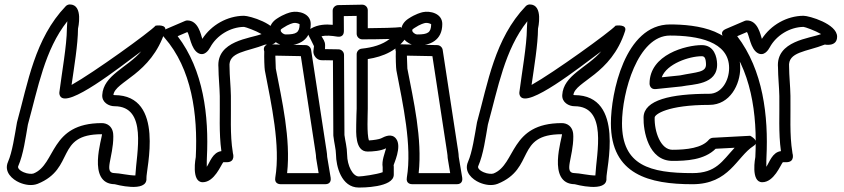

<svg xmlns="http://www.w3.org/2000/svg" viewBox="-20 -804 3799 864"><path d="M495 -326C645.3 -326 594.1 -114.6 589.1 -14.4C560 -14.4 516 -25 496 -25C444.9 -25 489.9 -95.7 489.9 -189.5C489.9 -205.1 487.8 -225.2 471 -239C461.6 -246.8 449.6 -250 438 -250C202.3 -250 233.6 -64.5 130.9 -23.3C123.6 -20.5 104 -21.2 86.7 -28.8C61.4 -39.9 59.9 -51.3 61.9 -56C85.6 -109.9 95.1 -184.3 105.5 -243.5C151.5 -409.9 181 -579.8 283 -708.4C282.2 -694.7 281.1 -684.9 281 -675.1C280.8 -600.8 258 -474.9 247.2 -389.1C246.7 -384.7 246.9 -377.5 251.3 -370.6C285.8 -317 513.1 -497.2 615.7 -573C552.3 -499.4 444.9 -465.5 440.1 -376.3C438.3 -342.9 470 -326 495 -326ZM495 -376C493.1 -376 491.8 -376.2 490.3 -376.7C497.6 -438.5 659.6 -467.2 722.9 -664.4C733.3 -697 680.3 -688.6 680.3 -688.6C655.4 -660.5 401.7 -477.5 302.1 -421.9C313.5 -502 330.8 -604.5 331 -674.9C331 -674.9 356.8 -784 294 -784C288.2 -784 280.8 -781.3 276 -776.3C135.9 -630 105.5 -430.6 57 -255.7C56.8 -255.1 56.6 -254.1 56.4 -253.3C45.6 -192.2 35.3 -119.8 16.2 -76C-4.2 -29.8 36.7 3.9 66.6 17C91.8 28 122.5 33.5 149.2 23.3C320.5 -45.5 226.4 -200 438 -200C438.4 -200 437.9 -200 438.8 -200C441.9 -188.8 368.1 23.5 496.4 25C496.4 25 643.9 65.8 639 -1.8C636.3 -38.1 725.5 -376 495 -376Z M779.4 -641.1 823.3 -659.9C833.3 -647 839.2 -583.8 871.6 -565.2C900.1 -548.9 919.4 -578.9 926 -591.1C955.1 -645 1016.6 -682.3 1077.9 -683C1085 -682.4 1130.3 -666.3 1157 -650.7C1108.3 -631.1 952.4 -621.3 963 -499.8C963.2 -458 968.3 -411.9 969 -371.6C970.4 -291.7 964.6 -207 976.2 -123.9C936.8 -119.2 923.9 -72.2 910.5 -53.4C910.2 -71.7 910.7 -89.7 911 -94.8C920.4 -282.3 895.9 -488.7 779.4 -641.1ZM729.2 -674C694.2 -659 720.2 -634.5 720.2 -634.5C842.5 -494.8 870.7 -290.2 861 -97.2C861 -97.2 838.8 16 892 16C945.3 16 974.4 -62.2 984.7 -74H1000C1041.8 -74 1028 -114.9 1028 -114.9C1027.9 -115.9 1027.8 -117 1027.7 -118.1C1014.3 -199.1 1020.5 -284.8 1019 -372.4C1018.3 -416.1 1013 -464.7 1013 -501C1013 -501.6 1013 -502.6 1012.9 -503.4C1006.3 -571.4 1091.7 -570.9 1173.7 -603.5C1173.7 -603.5 1229 -591.8 1229 -639C1229 -696.7 1102.7 -733 1077.9 -733C1002.5 -732.5 930.9 -691.5 890.4 -629.1C883.8 -648.7 872.4 -712 823 -712C820 -712 816.2 -711.3 813.2 -710Z M1301.6 -700.6C1310.5 -702.5 1324.9 -698 1328.3 -694.8C1327.7 -657.2 1312.9 -649 1266.3 -649C1254.1 -649 1243.3 -660.2 1243.3 -666C1243.3 -671 1241.8 -670.6 1253.2 -678.2C1280.3 -696.3 1297.5 -699.7 1301.6 -700.6ZM1291 -749.4C1283.8 -747.8 1258.4 -741.7 1225.5 -719.8C1208.8 -708.7 1193.3 -691.2 1193.3 -666C1193.3 -622.6 1234.6 -599 1266.3 -599C1323.6 -599 1378.3 -622.7 1378.3 -696C1378.3 -744.3 1322.6 -756.3 1291 -749.4ZM1199.8 -604.4C1156.2 -606.4 1169.2 -572.8 1169.2 -572.8C1168.1 -546.9 1169.9 -497 1171.8 -487.3C1201 -334.9 1242.8 -149 1218.7 -4.1C1214.3 22.1 1235.9 25 1243.3 25H1443.3C1469.9 25 1469.2 3.3 1468 -4.1L1452.3 -98.2C1452 -115.3 1447.8 -134.4 1446.1 -147.5L1380 -579.8C1378.4 -590.6 1368.3 -600.8 1355.8 -601ZM1272 -25C1289 -179.6 1248.3 -354.2 1221.1 -495.5C1220.6 -503 1219.3 -534.2 1219 -553.6L1333.8 -551.4L1396.6 -140.6C1399 -122.1 1402.3 -107.6 1402.3 -96C1402.3 -94.7 1402.5 -92.9 1402.7 -91.9L1413.8 -25Z M1527.1 -731.5 1585 -732.5V-652C1585 -638.4 1596.4 -627 1610 -627C1637.9 -627 1691.6 -627.3 1733.7 -628.7C1699.8 -602.3 1656.5 -590.2 1607.4 -585C1594.4 -583.7 1585 -571.9 1585 -560.2V-315C1585 -306.1 1583 -275.4 1583 -243.6C1582.9 -211.1 1576.2 -122 1634 -122C1656.2 -122 1692.8 -124.5 1717.3 -136.7C1711.3 -113.1 1697.1 -81.4 1702 -51.5V-29.1C1675.5 -19 1608.6 -10 1595 -10C1567.4 -10 1542.5 -58.6 1542 -108.3C1541.6 -142 1533.2 -170.2 1530 -196.5L1528.1 -557.1C1528 -570.5 1516.8 -581.8 1503.5 -582C1482.8 -582.3 1462.5 -582.8 1442.5 -583C1442.8 -588.4 1443 -593.3 1443 -600C1443 -618.9 1433.6 -627.7 1426.9 -641C1447.2 -645.5 1471.4 -643.5 1498.5 -639.1C1505.8 -637.9 1527.6 -637.3 1527.5 -663.9ZM1501.5 -781C1489.6 -780.8 1476.9 -770.2 1477 -755.9L1477.3 -692.3C1446.8 -695.3 1411.5 -694.1 1379.5 -675.7C1368.4 -669.3 1363.6 -654.2 1369.9 -642.3C1369.9 -642.3 1387 -610.1 1393 -596.2C1392.7 -583.3 1383.6 -565.6 1400.2 -546.1C1414.5 -529.5 1431.8 -533.1 1443.8 -533C1454.9 -532.9 1466.3 -532.7 1478.2 -532.4L1480 -194.9C1480 -194.2 1480.1 -193 1480.2 -192.2C1484 -158.7 1491.7 -133 1492 -107.7C1492.5 -58.1 1514.8 40 1595 40C1605 40 1752 40.9 1752 -18V-54C1752 -55.5 1751.7 -58.1 1751.3 -59.9C1750.3 -63.8 1790.9 -144.6 1761.8 -180.6C1742.3 -204.7 1713.1 -190.9 1694.4 -181.2C1687.6 -177.6 1660 -172.9 1640.3 -172.1C1630 -198.9 1635 -290.7 1635 -315V-538.2C1704.3 -548.9 1772.7 -576.7 1815 -646.3C1815.5 -647.2 1784 -682.4 1783.1 -682.1C1766.7 -679.2 1686.6 -677.3 1635 -677.1V-758C1635 -772.5 1623 -783.2 1609.5 -783Z M1893.6 -700.6C1902.5 -702.5 1916.9 -698 1920.3 -694.8C1919.7 -657.2 1904.9 -649 1858.3 -649C1846.1 -649 1835.3 -660.2 1835.3 -666C1835.3 -671 1833.8 -670.6 1845.2 -678.2C1872.3 -696.3 1889.5 -699.7 1893.6 -700.6ZM1883 -749.4C1875.8 -747.8 1850.4 -741.7 1817.5 -719.8C1800.8 -708.7 1785.3 -691.2 1785.3 -666C1785.3 -622.6 1826.6 -599 1858.3 -599C1915.6 -599 1970.3 -622.7 1970.3 -696C1970.3 -744.3 1914.6 -756.3 1883 -749.4ZM1791.8 -604.4C1748.2 -606.4 1761.2 -572.8 1761.2 -572.8C1760.1 -546.9 1761.9 -497 1763.8 -487.3C1793 -334.9 1834.8 -149 1810.7 -4.1C1806.3 22.1 1827.9 25 1835.3 25H2035.3C2061.9 25 2061.2 3.3 2060 -4.1L2044.3 -98.2C2044 -115.3 2039.8 -134.4 2038.1 -147.5L1972 -579.8C1970.4 -590.6 1960.3 -600.8 1947.8 -601ZM1864 -25C1881 -179.6 1840.3 -354.2 1813.1 -495.5C1812.6 -503 1811.3 -534.2 1811 -553.6L1925.8 -551.4L1988.6 -140.6C1991 -122.1 1994.3 -107.6 1994.3 -96C1994.3 -94.7 1994.5 -92.9 1994.7 -91.9L2005.8 -25Z M2565 -326C2715.3 -326 2664.1 -114.6 2659.1 -14.4C2630 -14.4 2586 -25 2566 -25C2514.9 -25 2559.9 -95.7 2559.9 -189.5C2559.9 -205.1 2557.8 -225.2 2541 -239C2531.6 -246.8 2519.6 -250 2508 -250C2272.3 -250 2303.6 -64.5 2200.9 -23.3C2193.6 -20.5 2174 -21.2 2156.7 -28.8C2131.4 -39.9 2129.9 -51.3 2131.9 -56C2155.6 -109.9 2165.1 -184.3 2175.5 -243.5C2221.5 -409.9 2251 -579.8 2353 -708.4C2352.2 -694.7 2351.1 -684.9 2351 -675.1C2350.8 -600.8 2328 -474.9 2317.2 -389.1C2316.7 -384.7 2316.9 -377.5 2321.3 -370.6C2355.8 -317 2583.1 -497.2 2685.7 -573C2622.3 -499.4 2514.9 -465.5 2510.1 -376.3C2508.3 -342.9 2540 -326 2565 -326ZM2565 -376C2563.1 -376 2561.8 -376.2 2560.3 -376.7C2567.6 -438.5 2729.6 -467.2 2792.9 -664.4C2803.3 -697 2750.3 -688.6 2750.3 -688.6C2725.4 -660.5 2471.7 -477.5 2372.1 -421.9C2383.5 -502 2400.8 -604.5 2401 -674.9C2401 -674.9 2426.8 -784 2364 -784C2358.2 -784 2350.8 -781.3 2346 -776.3C2205.9 -630 2175.5 -430.6 2127 -255.7C2126.8 -255.1 2126.6 -254.1 2126.4 -253.3C2115.6 -192.2 2105.3 -119.8 2086.2 -76C2065.8 -29.8 2106.7 3.9 2136.6 17C2161.8 28 2192.5 33.5 2219.2 23.3C2390.5 -45.5 2296.4 -200 2508 -200C2508.4 -200 2507.9 -200 2508.8 -200C2511.9 -188.8 2438.1 23.5 2566.4 25C2566.4 25 2713.9 65.8 2709 -1.8C2706.3 -38.1 2795.5 -376 2565 -376Z M2930.6 -403.1 3046.6 -415.1C3047.4 -415.2 3048.6 -415.4 3049.2 -415.5C3095.2 -425.3 3209.8 -421.1 3207 -516.7C3206.1 -546.8 3194.4 -601 3138 -601C3067.8 -601 2903 -559 2903 -428C2903 -417.5 2909.6 -401 2930.6 -403.1ZM2957.8 -456.2C2980 -517.1 3081.6 -551 3138 -551C3149.7 -551 3156.2 -543.7 3157 -515.3C3158.1 -477.4 3116.6 -480.5 3040.1 -464.7ZM3172 -382C2998 -382 2878.3 -353.9 2876 -276.7C2874.2 -215.4 2897.7 -80 3006 -80C3067 -80 3148.8 -83.3 3200.5 -134.6L3285.8 -139.1C3229.5 -78.6 3202.5 -25 3096 -25C2904.6 -25 2779 -59.4 2779 -249C2779 -388.2 2849.9 -644 2995 -644C3118.2 -644 3261 -618 3261 -498C3261 -438.6 3225.2 -382 3172 -382ZM3172 -332C3265.9 -332 3311 -425.1 3311 -498C3311 -672.7 3109.8 -694 2995 -694C2791.4 -694 2729 -383.1 2729 -249C2729 -17.9 2902.6 25 3096 25C3262.2 25 3295.1 -98.3 3370.6 -147C3404 -168.6 3355.7 -193 3355.7 -193L3187.7 -184C3181.6 -183.6 3174.3 -180.4 3169.8 -175C3139.1 -138.2 3070.1 -130 3006 -130C2952.4 -130 2924.1 -212.5 2926 -275.3C2926.4 -289.1 2983 -332 3172 -332Z M3297.4 -641.1 3341.3 -659.9C3351.3 -647 3357.2 -583.8 3389.6 -565.2C3418.1 -548.9 3437.4 -578.9 3444 -591.1C3473.1 -645 3534.6 -682.3 3595.9 -683C3603 -682.4 3648.3 -666.3 3675 -650.7C3626.3 -631.1 3470.4 -621.3 3481 -499.8C3481.2 -458 3486.3 -411.9 3487 -371.6C3488.4 -291.7 3482.6 -207 3494.2 -123.9C3454.8 -119.2 3441.9 -72.2 3428.5 -53.4C3428.2 -71.7 3428.7 -89.7 3429 -94.8C3438.4 -282.3 3413.9 -488.7 3297.4 -641.1ZM3247.2 -674C3212.2 -659 3238.2 -634.5 3238.2 -634.5C3360.5 -494.8 3388.7 -290.2 3379 -97.2C3379 -97.2 3356.8 16 3410 16C3463.3 16 3492.4 -62.2 3502.7 -74H3518C3559.8 -74 3546 -114.9 3546 -114.9C3545.9 -115.9 3545.8 -117 3545.7 -118.1C3532.3 -199.1 3538.5 -284.8 3537 -372.4C3536.3 -416.1 3531 -464.7 3531 -501C3531 -501.6 3531 -502.6 3530.9 -503.4C3524.3 -571.4 3609.7 -570.9 3691.7 -603.5C3691.7 -603.5 3747 -591.8 3747 -639C3747 -696.7 3620.7 -733 3595.9 -733C3520.5 -732.5 3448.9 -691.5 3408.4 -629.1C3401.8 -648.7 3390.4 -712 3341 -712C3338 -712 3334.2 -711.3 3331.2 -710Z"/></svg>

Font: Rocketfuel
Style: Regular
Weight: 400
Designer: Mew Too
Foundry: Cannot Into Space Fonts.
Version: Version 0.27